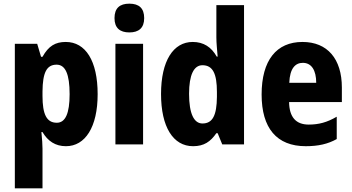

<svg xmlns="http://www.w3.org/2000/svg" viewBox="-20 -839 1919 1048"><path d="M339 -610C282 -610 245 -588 212 -529H204L183 -600H61V189H212V-27C212 -49 210 -78 206 -118H212C241 -69 282 -41 340 -41C445 -41 513 -145 513 -325C513 -507 447 -610 339 -610ZM289 -486C337 -486 360 -434 360 -325C360 -220 337 -169 290 -169C234 -169 212 -216 212 -315V-340C213 -442 234 -486 289 -486Z M686 -819C634 -819 605 -795 605 -740C605 -686 635 -662 686 -662C737 -662 767 -686 767 -740C767 -794 739 -819 686 -819ZM761 -600H610V-51H761Z M1034 -41C1094 -41 1129 -66 1161 -112H1168L1193 -51H1312V-811H1161V-635C1161 -604 1165 -568 1168 -530H1163C1134 -582 1091 -610 1032 -610C926 -610 859 -507 859 -326C859 -146 925 -41 1034 -41ZM1085 -165C1039 -165 1012 -218 1012 -327C1012 -430 1038 -483 1085 -483C1142 -483 1164 -436 1164 -337V-310C1163 -210 1141 -165 1085 -165Z M1631 -610C1489 -610 1408 -510 1408 -323C1408 -140 1490 -41 1649 -41C1717 -41 1770 -53 1818 -80V-202C1765 -171 1720 -159 1665 -159C1595 -159 1559 -200 1558 -282H1846V-361C1846 -518 1767 -610 1631 -610ZM1633 -496C1680 -496 1706 -456 1706 -387H1559C1562 -466 1592 -496 1633 -496Z"/></svg>

Font: Noto Sans Tamil UI Condensed ExtraBold
Style: Regular
Weight: 800
Width: 3
Designer: Jelle Bosma - Monotype Design Team
Foundry: Monotype Imaging Inc.
Version: Version 2.004